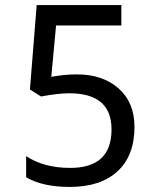

<svg xmlns="http://www.w3.org/2000/svg" viewBox="-20 -734 640 764"><path d="M84 -28.8V-112.8Q154.3 -65.9 259.8 -65.9Q423.8 -65.9 423.8 -219.2Q423.8 -362.8 255.9 -362.8Q212.4 -362.8 143.1 -350.1L99.1 -377.9L126 -713.9H462.9V-632.8H203.1L184.1 -428.2Q236.3 -438 286.1 -438Q388.7 -438 451.9 -382.1Q515.1 -326.2 515.1 -229Q515.1 -114.7 447.8 -52.5Q380.4 9.8 257.8 9.8Q148.4 9.8 84 -28.8Z"/></svg>

Font: WenQuanYi Micro Hei Mono
Style: Regular
Weight: 400
Foundry: Ascender Corporation
Version: Version 0.2.0-beta